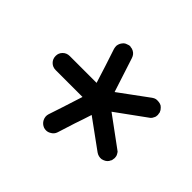

<svg xmlns="http://www.w3.org/2000/svg" viewBox="-110 -711 781 781"><g transform="rotate(-45 280.5 -320.0)"><path d="M519.5 -377.9Q522.5 -371.1 522.5 -365.2Q522.5 -363.3 521.5 -362.3Q521.5 -354.5 517.6 -346.7Q513.7 -338.9 507.8 -334Q502 -329.1 493.2 -326.2Q444.3 -310.5 345.7 -278.3Q369.1 -247.1 391.6 -215.8Q414.1 -184.6 437.5 -153.3Q442.4 -146.5 444.3 -138.7Q445.3 -130.9 444.3 -123Q443.4 -114.3 439.5 -107.4Q434.6 -100.6 427.7 -95.7Q425.8 -93.8 422.9 -92.8Q419.9 -90.8 417 -89.8Q413.1 -88.9 410.2 -88.9Q407.2 -87.9 404.3 -87.9Q399.4 -87.9 394.5 -88.9Q390.6 -89.8 385.7 -92.8Q380.9 -94.7 377.9 -97.7Q374 -100.6 371.1 -105.5Q340.8 -146.5 280.3 -230.5Q256.8 -199.2 234.4 -168Q211.9 -136.7 188.5 -105.5Q185.5 -100.6 182.6 -97.7Q178.7 -94.7 174.8 -92.8Q169.9 -89.8 165 -88.9Q161.1 -87.9 156.2 -87.9Q152.3 -87.9 149.4 -88.9Q146.5 -88.9 143.6 -89.8Q139.6 -90.8 137.7 -92.8Q134.8 -93.8 131.8 -95.7Q125 -100.6 121.1 -107.4Q117.2 -114.3 115.2 -123Q114.3 -130.9 116.2 -138.7Q118.2 -146.5 123 -153.3Q153.3 -194.3 213.9 -278.3Q176.8 -290 140.6 -302.7Q103.5 -314.5 66.4 -326.2Q50.8 -331.1 43 -346.7Q38.1 -355.5 38.1 -365.2Q38.1 -371.1 40 -377.9Q45.9 -393.6 60.5 -401.4Q76.2 -409.2 91.8 -404.3Q140.6 -387.7 239.3 -356.4Q239.3 -394.5 239.3 -433.6Q239.3 -472.7 239.3 -510.7Q239.3 -528.3 251 -540Q262.7 -551.8 280.3 -551.8Q296.9 -551.8 308.6 -540Q320.3 -528.3 320.3 -510.7Q320.3 -459 320.3 -356.4Q357.4 -368.2 394.5 -379.9Q431.6 -391.6 468.8 -404.3Q476.6 -406.2 484.4 -406.2Q492.2 -405.3 500 -401.4Q506.8 -397.5 512.7 -391.6Q517.6 -385.7 519.5 -377.9Z"/></g></svg>

Font: Passbolt
Style: Regular
Weight: 400
Version: Version 1.0